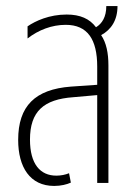

<svg xmlns="http://www.w3.org/2000/svg" viewBox="-20 -604 442 634"><path d="M159 10C181 10 201 5 214 -1L208 -32C196 -27 181 -24 166 -24C113 -24 79 -62 79 -143C79 -236 124 -276 222 -283L301 -290V0H338V-388C338 -429 331 -463 314 -488C347 -506 368 -537 368 -584H331C331 -548 317 -526 297 -514C276 -542 245 -556 200 -556C143 -556 97 -535 71 -517V-477C107 -505 151 -522 197 -522C269 -522 301 -474 301 -384V-324L214 -318C96 -309 40 -254 40 -142C40 -52 79 10 159 10Z"/></svg>

Font: Noto Sans Thai ExtCond ExtLt
Style: Regular
Weight: 200
Width: 2
Designer: Monotype Design Team
Foundry: Monotype Imaging Inc.
Version: Version 2.002